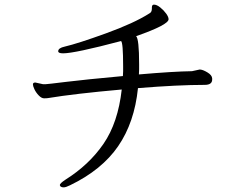

<svg xmlns="http://www.w3.org/2000/svg" viewBox="-20 -753 1040 828"><path d="M808 -446 840 -453H844Q856 -452 875 -440.5Q894 -429 895 -415V-410Q895 -387 863 -387Q748 -387 575 -373Q560 -225 489.5 -122.5Q419 -20 282 46Q264 55 254.5 55Q245 55 240 50Q238 46 238 45Q238 38 262 22Q364 -42 426.5 -133Q489 -224 505 -367Q302 -349 187 -330Q181 -329 170 -329Q159 -329 147 -341.5Q135 -354 128.5 -368Q122 -382 122 -389Q122 -396 130 -397H133L165 -390H178Q184 -390 265.5 -400Q347 -410 510 -425Q511 -436 511 -446V-468Q511 -570 502 -576Q302 -523 252 -523Q231 -523 231 -532Q231 -546 259 -552Q315 -565 436.5 -609Q558 -653 624 -695Q635 -700 635 -716V-721Q635 -733 644 -733Q656 -733 671 -721Q686 -709 696.5 -694.5Q707 -680 707 -670Q707 -646 567 -597Q580 -585 580 -476Q580 -465 580 -454Q580 -443 579 -432Q729 -445 808 -446Z"/></svg>

Font: LXGW Bright TC
Style: Regular
Weight: 400
Designer: Christian Thalmann (Catharsis Fonts)
Foundry: LXGW / Christian Thalmann (Catharsis Fonts) / Fontworks Inc.
Version: Version 5.501